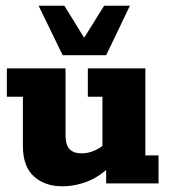

<svg xmlns="http://www.w3.org/2000/svg" viewBox="-20 -641 597 671"><path d="M197 10Q137 10 98.5 -24.5Q60 -59 60 -131V-303H4V-402H209V-170Q209 -135 223 -120Q237 -105 266 -105Q289 -105 313 -116Q337 -127 356 -147L338 -112V-303H287V-402H488V-98H534V0H351V-65L372 -67Q334 -27 289.5 -8.5Q245 10 197 10ZM199 -448 115 -621H205L274 -509L344 -621H434L351 -448Z"/></svg>

Font: Rokkitt ExtraBold
Style: Regular
Weight: 800
Version: Version 3.103